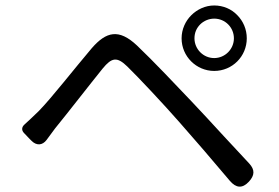

<svg xmlns="http://www.w3.org/2000/svg" viewBox="-20 -734 1020 701"><path d="M813 -645C826 -632 834 -614 834 -594C834 -555 802 -522 762 -522C722 -522 690 -555 690 -594C690 -615 698 -632 711 -645C724 -658 743 -666 762 -666C782 -666 800 -658 813 -645ZM846 -679C825 -701 795 -714 762 -714C730 -714 700 -700 678 -678C657 -657 643 -627 643 -594C643 -528 697 -475 762 -475C828 -475 881 -528 881 -594C881 -627 868 -657 846 -679ZM797 -237C755 -283 714 -327 681 -362C623 -423 540 -511 480 -568C414 -630 368 -619 315 -558C253 -485 168 -376 122 -329C101 -309 86 -294 69 -279C59 -270 58 -258 68 -248L88 -227L94 -221C113 -201 135 -203 150 -223C160 -237 171 -252 181 -265C226 -320 308 -426 355 -484C388 -524 407 -528 445 -491C486 -451 577 -354 634 -289C687 -229 756 -149 819 -74C842 -47 865 -45 889 -71C910 -94 911 -114 890 -137C860 -169 828 -204 797 -237Z"/></svg>

Font: GenSenRounded2 TW R
Style: Regular
Weight: 400
Version: Version 2.100;PS 2.1;hotconv 16.6.51;makeotf.lib2.5.65220 DE